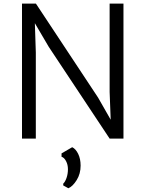

<svg xmlns="http://www.w3.org/2000/svg" viewBox="-20 -763 801 1057"><path d="M356.4 273.4 328.1 257.8V248Q338.4 238.8 346.2 216.6Q354 194.3 354 168.5Q354 143.6 343.5 123.8Q333 104 318.8 100.1V81.5L377.4 47.4Q396.5 56.2 410.2 83.7Q423.8 111.3 423.8 148.9Q423.8 193.8 402.1 228.5Q380.4 263.2 356.4 273.4ZM101.1 0V-743.2H177.7L520 -225.6L589.4 -104L583.5 -256.8V-743.2H659.7V0H583.5L248.5 -504.9L171.9 -635.3L177.2 -473.6V0Z"/></svg>

Font: HaufeMerriweatherSansLt
Style: Regular
Weight: 300
Designer: Eben Sorkin
Foundry: Eben Sorkin
Version: Version 1.56